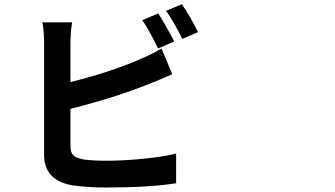

<svg xmlns="http://www.w3.org/2000/svg" viewBox="-20 -835 1540 882"><path d="M462.9 26.4Q379.9 26.4 308.6 15.6Q182.6 -7.8 182.6 -124V-378.9V-634.8Q182.6 -687.5 174.8 -732.4H311.5Q303.7 -687.5 303.7 -634.8V-458Q495.1 -505.9 621.1 -562.5Q673.8 -583 721.7 -612.3L771.5 -494.1Q698.2 -461.9 664.1 -449.2Q508.8 -386.7 303.7 -335V-162.1Q303.7 -132.8 318.4 -120.1Q330.1 -109.4 363.3 -102.5Q404.3 -96.7 469.7 -96.7Q545.9 -96.7 636.7 -105.5Q735.4 -115.2 789.1 -129.9V6.8Q666 26.4 462.9 26.4ZM706.1 -612.3Q666 -695.3 633.8 -742.2L707 -773.4Q723.6 -748 745.1 -709Q765.6 -673.8 780.3 -644.5ZM817.4 -656.2Q795.9 -699.2 782.2 -722.7Q759.8 -762.7 742.2 -785.2L815.4 -815.4Q852.5 -762.7 889.6 -687.5Z"/></svg>

Font: Bpmf GenSeki Gothic B
Style: B
Weight: 700
Foundry: But Ko
Version: Version 1.320